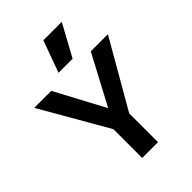

<svg xmlns="http://www.w3.org/2000/svg" viewBox="-280 -1127 1254 1254"><g transform="rotate(-45 346.5 -500.0)"><path d="M274 0V-266L7 -730H164L346 -389H348L529 -730H687L420 -266V0ZM411 -780H281L361 -1000H531Z"/></g></svg>

Font: M PLUS 2 Thin
Style: Bold
Weight: 700
Version: Version 1.001